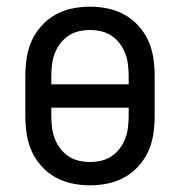

<svg xmlns="http://www.w3.org/2000/svg" viewBox="-20 -548 540 576"><path d="M250 8Q223 8 196.5 2.5Q170 -3 146.5 -16Q123 -29 104.5 -49.5Q86 -70 75 -94.5Q64 -119 60 -146Q56 -173 56 -200V-320Q56 -347 60 -374Q64 -401 75 -425.5Q86 -450 104.5 -470.5Q123 -491 146.5 -504Q170 -517 196.5 -522.5Q223 -528 250 -528Q277 -528 303.5 -522.5Q330 -517 353.5 -504Q377 -491 395.5 -470.5Q414 -450 425 -425.5Q436 -401 440 -374Q444 -347 444 -320V-200Q444 -173 440 -146Q436 -119 425 -94.5Q414 -70 395.5 -49.5Q377 -29 353.5 -16Q330 -3 303.5 2.5Q277 8 250 8ZM134 -295H366V-320Q366 -337 364 -354Q362 -371 356 -387Q350 -403 339.5 -417Q329 -431 315 -440.5Q301 -450 284 -454Q267 -458 250 -458Q233 -458 216 -454Q199 -450 185 -440.5Q171 -431 160.5 -417Q150 -403 144 -387Q138 -371 136 -354Q134 -337 134 -320ZM250 -62Q267 -62 284 -66Q301 -70 315 -79.5Q329 -89 339.5 -103Q350 -117 356 -133Q362 -149 364 -166Q366 -183 366 -200V-225H134V-200Q134 -183 136 -166Q138 -149 144 -133Q150 -117 160.5 -103Q171 -89 185 -79.5Q199 -70 216 -66Q233 -62 250 -62Z"/></svg>

Font: Iosevka srxl
Style: Regular
Weight: 400
Monospace: yes
Designer: Belleve Invis
Foundry: Belleve Invis
Version: Version 33.0.1; ttfautohint (v1.8.3)